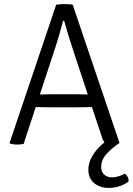

<svg xmlns="http://www.w3.org/2000/svg" viewBox="-20 -706 652 943"><path d="M594 147Q601.5 153 606.8 162.5Q612 172 612 185Q595.5 198.5 568.8 207.8Q542 217 514 217Q471.5 217 442.8 193.8Q414 170.5 414 127Q414 98 428 70.2Q442 42.5 465.5 18.2Q489 -6 518 -24L567 -4Q530.5 20.5 503.8 49.5Q477 78.5 477 114Q477 138.5 492 151.8Q507 165 530 165Q548 165 565 159.2Q582 153.5 594 147ZM256 -683Q264.5 -684.5 276.8 -685.2Q289 -686 298 -686Q306.5 -686 318.8 -685.2Q331 -684.5 337 -683L567 -4Q559 1 548.2 3.5Q537.5 6 524 6Q507 6 497.8 -1.8Q488.5 -9.5 481 -31L346 -439Q331 -483.5 317.5 -527.2Q304 -571 295 -604H290Q282.5 -575.5 272.8 -541.8Q263 -508 257 -489L96 1Q89.5 2.5 81 3.2Q72.5 4 64 4Q53 4 45.2 2.5Q37.5 1 29 -1L27 -4ZM226 -179Q223 -179 205.5 -179.2Q188 -179.5 170.2 -179.8Q152.5 -180 149 -180H122L145 -242H169Q172.5 -242 187.5 -242.2Q202.5 -242.5 217.2 -242.8Q232 -243 235 -243H352Q355 -243 370.2 -242.8Q385.5 -242.5 401 -242.2Q416.5 -242 420 -242H444L465 -180H438Q434.5 -180 416.5 -179.8Q398.5 -179.5 380.8 -179.2Q363 -179 360 -179Z"/></svg>

Font: Signika Negative Light Light
Style: Regular
Weight: 300
Version: Version 2.001